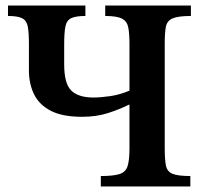

<svg xmlns="http://www.w3.org/2000/svg" viewBox="-20 -677 748 697"><path d="M671 0H346V-38Q391 -38 413.5 -45Q436 -52 443 -73.5Q450 -95 450 -139V-297H448Q414 -280 372 -266.5Q330 -253 278 -253Q207 -253 165 -274.5Q123 -296 104 -334Q85 -372 85 -422V-517Q85 -558 81 -580Q77 -602 61 -610.5Q45 -619 9 -619V-657H290V-619Q255 -619 238.5 -611Q222 -603 217.5 -581Q213 -559 213 -516V-443Q213 -373 239 -348Q265 -323 319 -323Q345 -323 380 -328Q415 -333 450 -348V-517Q450 -556 445.5 -578Q441 -600 422.5 -609.5Q404 -619 362 -619V-657H673V-619Q626 -619 606 -610Q586 -601 582 -579Q578 -557 578 -520Q578 -517 578 -517V-139Q578 -97 582.5 -75.5Q587 -54 606.5 -46Q626 -38 671 -38Z"/></svg>

Font: STIX Two Text SemiBold
Style: Regular
Weight: 600
Designer: Ross Mills, John Hudson & Paul Hanslow, Tiro Typeworks Ltd; with prior portions MicroPress Inc., and Coen Hoffman.
Foundry: Tiro Typeworks Ltd
Version: Version 2.13 b171